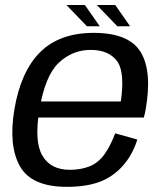

<svg xmlns="http://www.w3.org/2000/svg" viewBox="-20 -727 639 752"><path d="M242 4.8 253.9 -61.9Q178.1 -61.9 146.1 -117.4Q113.4 -172.1 134.4 -297.5Q156.5 -430.5 210.3 -481.3Q263.9 -531.6 335.5 -531.6Q408.9 -531.6 441.7 -483.3Q468.9 -438.3 453.2 -329.6H129.2L118.2 -266.6H543.2Q547.8 -281.7 550.6 -299Q576.7 -447.6 530.9 -523.2Q484.8 -598.3 347.1 -598.3Q213.7 -598.3 137.5 -523Q61.5 -447.8 36.2 -297.7Q12.7 -155.6 58.5 -75.1Q104 4.8 242 4.8ZM253.9 -61.9 242 4.8Q317.4 4.8 370 -14.7Q421.9 -34.1 460.6 -77.1Q498.6 -119.4 517.9 -180.5L431.1 -204.8Q415.2 -161.2 391.6 -126Q367.3 -91 332.9 -76.3Q297.4 -61.9 253.9 -61.9ZM439.5 -624.1H489.6L431.4 -707.4H359.2ZM320.5 -624.1H370.7L312.4 -707.4H240.2Z"/></svg>

Font: Anybody Thin
Style: Italic
Weight: 100
Italic angle: -10°
Designer: Tyler Finck
Foundry: Etcetera Type Company
Version: Version 1.114;gftools[0.9.25]